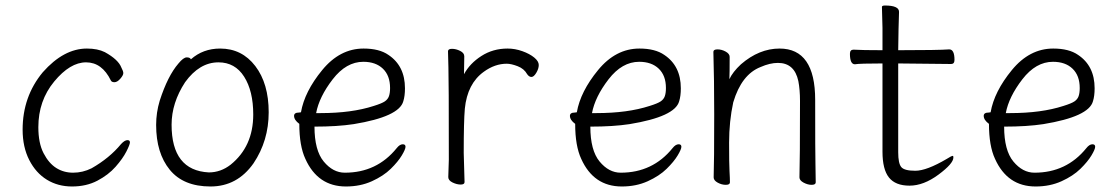

<svg xmlns="http://www.w3.org/2000/svg" viewBox="-20 -660 4040 696"><path d="M241 16Q190 16 150 -8.5Q110 -33 86 -80Q62 -127 62 -190Q62 -310 135 -398Q211 -484 295 -484Q334 -484 360 -471Q409 -444 420 -415Q427 -402 427 -395Q427 -387 416 -374.5Q405 -362 395 -362Q385 -362 382 -368Q350 -434 292 -434Q234 -434 176.5 -364.5Q119 -295 119 -199Q119 -141 138 -104.5Q157 -68 184 -51Q211 -34 245 -34Q280 -34 312 -50Q377 -87 419 -138Q432 -152 442 -152Q451 -152 451 -144Q451 -136 438 -110.5Q425 -85 399 -55.5Q373 -26 333 -5Q293 16 241 16Z M743 16Q645 16 595.5 -44.5Q546 -105 546 -207Q546 -252 559 -295Q588 -385 627 -430Q645 -452 657 -452Q669 -452 672 -445Q716 -484 778 -484Q857 -484 905.5 -420.5Q954 -357 954 -253Q954 -150 899 -68Q840 16 743 16ZM737 -35Q780 -35 816 -63Q898 -129 898 -245Q898 -330 865 -382Q832 -434 772 -434Q703 -434 651 -362Q602 -287 602 -208Q602 -42 737 -35Z M1234 16Q1132 16 1087 -84Q1065 -131 1065 -211Q1046 -225 1046 -240Q1046 -252 1064 -252L1071 -253Q1084 -328 1148 -406Q1212 -484 1298 -484Q1355 -484 1388 -461Q1448 -421 1448 -340Q1448 -312 1442 -293Q1427 -237 1262 -210Q1203 -201 1120 -201Q1120 -115 1153.5 -74.5Q1187 -34 1230 -34Q1346 -34 1418 -123Q1429 -137 1440 -137Q1450 -137 1450 -128Q1450 -119 1436.5 -96.5Q1423 -74 1396.5 -48Q1370 -22 1328 -3Q1286 16 1234 16ZM1126 -250H1142Q1255 -250 1335 -276Q1364 -285 1375 -292.5Q1386 -300 1390 -311.5Q1394 -323 1394 -341Q1394 -386 1368 -411Q1342 -436 1297 -436Q1235 -436 1186 -372.5Q1137 -309 1126 -250Z M1664 0Q1664 9 1650 9Q1636 9 1620.5 1.5Q1605 -6 1605 -18L1607 -81Q1607 -378 1605.5 -416Q1604 -454 1604 -474Q1604 -483 1618.5 -483Q1633 -483 1648 -475.5Q1663 -468 1663 -456L1662 -391Q1683 -430 1725 -457Q1767 -484 1820 -484Q1847 -484 1873.5 -474.5Q1900 -465 1916.5 -451.5Q1933 -438 1933 -424.5Q1933 -411 1924 -396Q1915 -381 1906.5 -381Q1898 -381 1891 -391Q1880 -411 1856.5 -420Q1833 -429 1817 -429Q1774 -429 1734 -400Q1674 -357 1665 -266Q1661 -220 1661 -106Z M2234 16Q2132 16 2087 -84Q2065 -131 2065 -211Q2046 -225 2046 -240Q2046 -252 2064 -252L2071 -253Q2084 -328 2148 -406Q2212 -484 2298 -484Q2355 -484 2388 -461Q2448 -421 2448 -340Q2448 -312 2442 -293Q2427 -237 2262 -210Q2203 -201 2120 -201Q2120 -115 2153.5 -74.5Q2187 -34 2230 -34Q2346 -34 2418 -123Q2429 -137 2440 -137Q2450 -137 2450 -128Q2450 -119 2436.5 -96.5Q2423 -74 2396.5 -48Q2370 -22 2328 -3Q2286 16 2234 16ZM2126 -250H2142Q2255 -250 2335 -276Q2364 -285 2375 -292.5Q2386 -300 2390 -311.5Q2394 -323 2394 -341Q2394 -386 2368 -411Q2342 -436 2297 -436Q2235 -436 2186 -372.5Q2137 -309 2126 -250Z M2611 10Q2596 10 2581.5 2Q2567 -6 2567 -17Q2569 -69 2569 -246Q2569 -373 2566 -472Q2566 -481 2581 -481Q2596 -481 2610.5 -473Q2625 -465 2625 -454Q2625 -392 2624 -373Q2636 -399 2666 -427Q2732 -484 2806 -484Q2935 -484 2935 -298Q2935 -99 2936 -66.5Q2937 -34 2937 1Q2937 10 2922 10Q2908 10 2893 2Q2878 -6 2878 -17Q2880 -79 2880 -294Q2880 -335 2874 -366Q2860 -432 2800 -432Q2771 -432 2737 -417Q2668 -390 2638 -289Q2623 -220 2623 -143Q2623 -65 2624.5 -39.5Q2626 -14 2626 1Q2626 10 2611 10Z M3277 13Q3226 13 3202.5 -16.5Q3179 -46 3179 -110V-430Q3096 -430 3079 -427Q3061 -427 3061 -465Q3061 -480 3074 -480Q3105 -478 3179 -478V-559Q3177 -615 3177 -635Q3177 -640 3188 -640Q3239 -640 3239 -617Q3237 -563 3236 -478Q3382 -478 3421 -481Q3440 -481 3440 -443Q3440 -428 3428 -428L3236 -430V-108Q3236 -68 3247 -54.5Q3258 -41 3298 -41Q3339 -41 3412 -84Q3429 -95 3434 -95Q3436 -95 3436 -89Q3436 -67 3382 -27Q3328 13 3277 13Z M3734 16Q3632 16 3587 -84Q3565 -131 3565 -211Q3546 -225 3546 -240Q3546 -252 3564 -252L3571 -253Q3584 -328 3648 -406Q3712 -484 3798 -484Q3855 -484 3888 -461Q3948 -421 3948 -340Q3948 -312 3942 -293Q3927 -237 3762 -210Q3703 -201 3620 -201Q3620 -115 3653.5 -74.5Q3687 -34 3730 -34Q3846 -34 3918 -123Q3929 -137 3940 -137Q3950 -137 3950 -128Q3950 -119 3936.5 -96.5Q3923 -74 3896.5 -48Q3870 -22 3828 -3Q3786 16 3734 16ZM3626 -250H3642Q3755 -250 3835 -276Q3864 -285 3875 -292.5Q3886 -300 3890 -311.5Q3894 -323 3894 -341Q3894 -386 3868 -411Q3842 -436 3797 -436Q3735 -436 3686 -372.5Q3637 -309 3626 -250Z"/></svg>

Font: LXGW WenKai Mono TC Light
Style: Regular
Weight: 300
Designer: LXGW / Fontworks Inc.
Foundry: LXGW / Fontworks Inc.
Version: Version 1.330